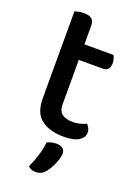

<svg xmlns="http://www.w3.org/2000/svg" viewBox="-157 -670 693 965"><g transform="rotate(20 189.5 -188.0)"><path d="M174 -137Q174 -101 195 -86Q216 -71 254 -71Q271 -71 290 -76Q309 -81 323 -88Q330 -80 335.5 -70Q341 -60 341 -46Q341 -20 314.5 -3Q288 14 234 14Q159 14 114.5 -19.5Q70 -53 70 -130V-597Q77 -599 90 -602Q103 -605 118 -605Q147 -605 160.5 -594Q174 -583 174 -557V-458H329Q333 -452 336.5 -441Q340 -430 340 -418Q340 -375 303 -375H174ZM211 207Q192 229 162 229Q136 229 122 213Q138 177 149.5 139.5Q161 102 164 70Q188 59 213 59Q233 59 246 68Q259 77 259 95Q259 107 254.5 123Q250 139 243 154.5Q236 170 227.5 184Q219 198 211 207Z"/></g></svg>

Font: Baloo Thambi 2 Medium
Style: Regular
Weight: 500
Designer: Aadarsh Rajan and Ek Type
Foundry: Ek Type
Version: Version 1.640;hotconv 1.0.111;makeotfexe 2.5.65597; ttfautoh